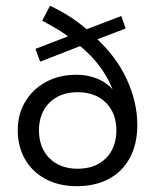

<svg xmlns="http://www.w3.org/2000/svg" viewBox="-20 -630 533 660"><path d="M245 10Q182 10 136 -15Q90 -40 65.5 -83.5Q41 -127 41 -182Q41 -237 66.5 -280Q92 -323 137.5 -348Q183 -373 244 -373Q272 -373 299 -365Q326 -357 347.5 -341Q369 -325 380 -302L374 -303Q358 -353 325.5 -398Q293 -443 243 -482L272 -478L118 -418L102 -462L232 -512L223 -497Q202 -515 177.5 -529.5Q153 -544 125 -559L152 -610Q191 -592 225 -569.5Q259 -547 290 -519L261 -523L397 -575L412 -532L294 -487L305 -504Q380 -436 416 -357Q452 -278 452 -201Q452 -135 426.5 -87.5Q401 -40 354 -15Q307 10 245 10ZM247 -50Q308 -50 344 -86Q380 -122 380 -182Q380 -241 344 -277Q308 -313 247 -313Q186 -313 150 -277Q114 -241 114 -182Q114 -122 150 -86Q186 -50 247 -50Z"/></svg>

Font: Rokkitt
Style: Regular
Weight: 400
Designer: Vernon Adams
Foundry: Vernon Adams
Version: Version 3.103